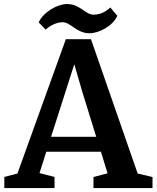

<svg xmlns="http://www.w3.org/2000/svg" viewBox="-20 -958 799 978"><path d="M212.4 -807.1C233.9 -826.2 266.6 -844.7 297.9 -844.7C342.3 -844.7 368.2 -788.6 436 -788.6C483.9 -788.6 554.7 -825.2 577.6 -877.4L542 -919.9C521 -900.4 493.2 -883.3 457 -883.3C413.1 -883.3 389.2 -937.5 320.8 -937.5C273.4 -937.5 199.7 -896.5 177.2 -843.8ZM2 0H257.8V-56.6L181.2 -76.2L215.8 -185.1H494.1L527.8 -75.2L456.1 -56.2V0H756.8V-56.2L681.2 -74.2L443.4 -758.3H315.4L68.8 -74.2L2 -56.6ZM240.2 -261.2 358.4 -630.9 398.9 -491.2 470.2 -261.2Z"/></svg>

Font: Merriweather
Style: Bold
Weight: 700
Designer: Eben Sorkin ( eben@eyebytes.com )
Foundry: Sorkin Type Co.
Version: Version 1.003